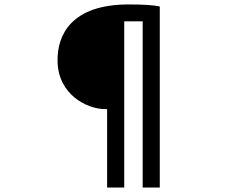

<svg xmlns="http://www.w3.org/2000/svg" viewBox="-20 -788 1040 864"><path d="M453 -297H462V56H539V-692H622V56H699V-759C670 -765 627 -768 559 -768C303 -768 237 -633 239 -513C241 -363 371 -297 453 -297Z"/></svg>

Font: ChiuKong Gothic CL Medium
Style: Regular
Weight: 500
Designer: Ryoko NISHIZUKA 西塚涼子 (kana, bopomofo & ideographs); Paul D. Hunt (Latin, Greek & Cyrillic); Sandoll Communications 산돌커뮤니
Foundry: Adobe
Version: Version 1.300